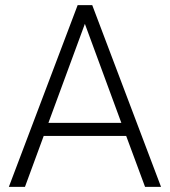

<svg xmlns="http://www.w3.org/2000/svg" viewBox="-20 -731 665 751"><path d="M473.6 -199.2H150.9L77.6 0H14.6L283.7 -710.9H340.8L609.9 0H547.4ZM169.4 -250.5H454.6L312 -637.7Z"/></svg>

Font: SteelSelectRoboto
Style: Regular
Weight: 300
Designer: Google
Version: Version 2.137; 2017